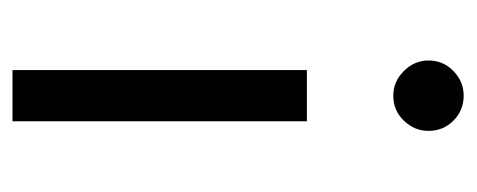

<svg xmlns="http://www.w3.org/2000/svg" viewBox="-242 -502 745 300"><g transform="rotate(90 130.0 -352.5)"><path d="M75 -650Q75 -628 91.5 -611.5Q108 -595 130 -595Q153 -595 169 -611.5Q185 -628 185 -650Q185 -673 169 -689Q153 -705 130 -705Q108 -705 91.5 -689Q75 -673 75 -650ZM90 -460V0H170V-460Z"/></g></svg>

Font: Glinicke Jost Regular
Style: Regular
Weight: 400
Version: Version 3.710